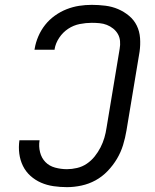

<svg xmlns="http://www.w3.org/2000/svg" viewBox="-20 -763 640 791"><path d="M256 8Q228 8 200.5 4Q173 0 149 -10.5Q125 -21 105.5 -38.5Q86 -56 74.5 -79.5Q63 -103 59.5 -130Q56 -157 60 -185H143Q139 -160 145 -136Q151 -112 167 -95.5Q183 -79 207 -72.5Q231 -66 256 -66Q276 -66 297.5 -71Q319 -76 337.5 -88.5Q356 -101 370 -118.5Q384 -136 394 -155.5Q404 -175 410 -195.5Q416 -216 419 -237L473 -562Q476 -578 474.5 -594Q473 -610 465.5 -623Q458 -636 446 -645.5Q434 -655 420 -660.5Q406 -666 390 -667.5Q374 -669 358 -669Q334 -669 308.5 -664Q283 -659 261 -644.5Q239 -630 224 -607.5Q209 -585 205 -561Q205 -560 205 -559.5Q205 -559 205 -558H122Q122 -559 122.5 -560.5Q123 -562 123 -563Q127 -588 138 -613.5Q149 -639 166 -660.5Q183 -682 206 -698.5Q229 -715 254.5 -725Q280 -735 306 -739Q332 -743 358 -743Q386 -743 414 -739.5Q442 -736 466.5 -725.5Q491 -715 511.5 -698Q532 -681 543.5 -657.5Q555 -634 557 -606Q559 -578 555 -550L501 -225Q496 -195 487 -165.5Q478 -136 462 -109Q446 -82 423.5 -58.5Q401 -35 373.5 -20Q346 -5 315.5 1.5Q285 8 256 8Z"/></svg>

Font: Iosevka SS04 Extended
Style: Italic
Weight: 400
Width: 7
Italic angle: -9°
Monospace: yes
Designer: Belleve Invis
Foundry: Belleve Invis
Version: Version 19.0.0; ttfautohint (v1.8.4)